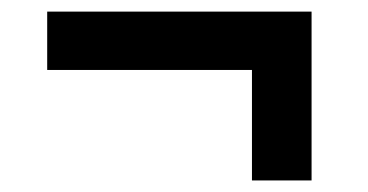

<svg xmlns="http://www.w3.org/2000/svg" viewBox="-20 -376 640 334"><path d="M522 -62.1V-355.8H62.1V-254.3H418.3V-62.1Z"/></svg>

Font: Margiela Mono SemiBold
Style: Regular
Weight: 600
Designer: Mike Abbink, Paul van der Laan, Pieter van Rosmalen
Foundry: Bold Monday
Version: Version 2.003 2021